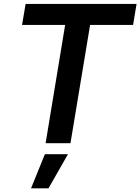

<svg xmlns="http://www.w3.org/2000/svg" viewBox="-20 -748 733 1003"><path d="M95.2 -617.7 113.8 -727.5H693.4L675.3 -617.7H450.7L348.1 0H218.3L320.3 -617.7ZM142.1 235.8 214.4 57.6H335L233.4 235.8Z"/></svg>

Font: Inter 17pt SemiBold
Style: Italic
Weight: 600
Italic angle: -9.3988°
Version: Version 4.001;git-66647c0bb